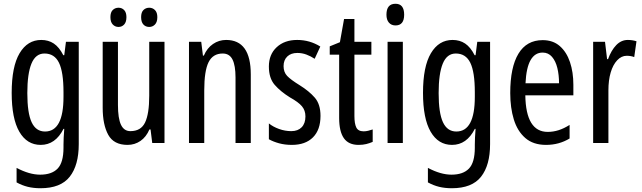

<svg xmlns="http://www.w3.org/2000/svg" viewBox="-20 -759 3407 1019"><path d="M199 -547Q237 -547 265.5 -528Q294 -509 316 -466H321L330 -537H398V6Q398 118 350 179Q302 240 195 240Q158 240 127.5 232.5Q97 225 68 209V132Q136 168 193 168Q255 168 286 135.5Q317 103 317 25V9Q317 -8 318 -29.5Q319 -51 321 -75H317Q274 10 196 10Q123 10 82.5 -60Q42 -130 42 -266Q42 -406 84 -476.5Q126 -547 199 -547ZM216 -475Q169 -475 147 -421.5Q125 -368 125 -265Q125 -159 148 -110Q171 -61 219 -61Q317 -61 317 -245V-270Q317 -377 293 -426Q269 -475 216 -475Z M853 -537V0H788L779 -72H773Q756 -32 725.5 -11Q695 10 657 10Q584 10 554.5 -43.5Q525 -97 525 -187V-537H606V-202Q606 -131 622 -97Q638 -63 672 -63Q728 -63 750 -109Q772 -155 772 -251V-537ZM566 -668Q566 -694 578.5 -706Q591 -718 609 -718Q627 -718 639 -705.5Q651 -693 651 -668Q651 -642 639 -629Q627 -616 609 -616Q591 -616 578.5 -629Q566 -642 566 -668ZM729 -668Q729 -694 741.5 -706Q754 -718 772 -718Q790 -718 802.5 -705.5Q815 -693 815 -668Q815 -642 802.5 -629Q790 -616 772 -616Q753 -616 741 -629Q729 -642 729 -668Z M1180 -547Q1311 -547 1311 -364V0H1230V-348Q1230 -411 1214 -443Q1198 -475 1162 -475Q1110 -475 1087 -429Q1064 -383 1064 -279V0H983V-537H1048L1057 -464H1062Q1079 -504 1110.5 -525.5Q1142 -547 1180 -547Z M1681 -144Q1681 -70 1641 -30Q1601 10 1529 10Q1492 10 1461 1.5Q1430 -7 1407 -20V-104Q1429 -86 1461 -74.5Q1493 -63 1526 -63Q1561 -63 1581 -83.5Q1601 -104 1601 -141Q1601 -173 1582.5 -195Q1564 -217 1519 -242Q1469 -273 1438 -308.5Q1407 -344 1407 -406Q1407 -470 1448.5 -508.5Q1490 -547 1557 -547Q1624 -547 1680 -512L1650 -447Q1629 -461 1606 -469.5Q1583 -478 1558 -478Q1524 -478 1504.5 -459Q1485 -440 1485 -408Q1485 -376 1504 -356Q1523 -336 1570 -307Q1620 -276 1650.5 -241Q1681 -206 1681 -144Z M1910 -62Q1922 -62 1934 -65Q1946 -68 1958 -72V-6Q1942 1 1924 5.5Q1906 10 1883 10Q1830 10 1805 -25.5Q1780 -61 1780 -133V-469H1730V-513L1784 -535L1806 -658H1861V-537H1951V-469H1861V-143Q1861 -103 1871 -82.5Q1881 -62 1910 -62Z M2079 -739Q2125 -739 2125 -681Q2125 -624 2079 -624Q2057 -624 2044 -639Q2031 -654 2031 -681Q2031 -739 2079 -739ZM2118 -537V0H2037V-537Z M2382 -547Q2420 -547 2448.5 -528Q2477 -509 2499 -466H2504L2513 -537H2581V6Q2581 118 2533 179Q2485 240 2378 240Q2341 240 2310.5 232.5Q2280 225 2251 209V132Q2319 168 2376 168Q2438 168 2469 135.5Q2500 103 2500 25V9Q2500 -8 2501 -29.5Q2502 -51 2504 -75H2500Q2457 10 2379 10Q2306 10 2265.5 -60Q2225 -130 2225 -266Q2225 -406 2267 -476.5Q2309 -547 2382 -547ZM2399 -475Q2352 -475 2330 -421.5Q2308 -368 2308 -265Q2308 -159 2331 -110Q2354 -61 2402 -61Q2500 -61 2500 -245V-270Q2500 -377 2476 -426Q2452 -475 2399 -475Z M2860 -546Q2915 -546 2951 -514.5Q2987 -483 3005 -429.5Q3023 -376 3023 -309V-253H2768Q2771 -59 2887 -59Q2916 -59 2944.5 -68Q2973 -77 3003 -96V-24Q2947 10 2878 10Q2810 10 2768 -26.5Q2726 -63 2707 -125Q2688 -187 2688 -265Q2688 -402 2731.5 -474Q2775 -546 2860 -546ZM2860 -480Q2819 -480 2796 -440Q2773 -400 2769 -317H2947Q2947 -361 2938 -398Q2929 -435 2909.5 -457.5Q2890 -480 2860 -480Z M3312 -547Q3336 -547 3358 -540L3346 -456Q3329 -463 3306 -463Q3278 -463 3255.5 -439Q3233 -415 3221 -374Q3209 -333 3209 -280V0H3128V-537H3191L3202 -445H3207Q3224 -492 3250.5 -519.5Q3277 -547 3312 -547Z"/></svg>

Font: Noto Sans ExtraCondensed
Style: Regular
Weight: 400
Width: 2
Designer: Monotype Design Team
Foundry: Monotype Imaging Inc.
Version: Version 2.013; ttfautohint (v1.8.4.7-5d5b)